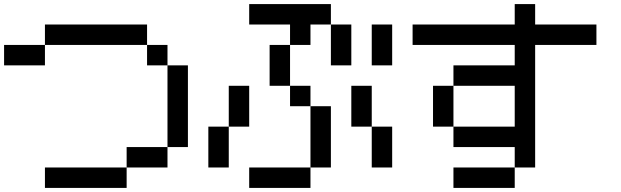

<svg xmlns="http://www.w3.org/2000/svg" viewBox="-20 -920 3040 940"><path d="M800 -200V-100H600V-200ZM0 -600V-700H200V-600ZM800 -700V-600H700V-700ZM800 -600H900V-200H800ZM200 0V-100H600V0ZM200 -700V-800H700V-700Z M1000 -100V-300H1100V-100ZM1900 -100H1800V-300H1900ZM1900 -600H1800V-800H1900ZM1200 0V-100H1500V0ZM1200 -300H1100V-500H1200ZM1200 -800V-900H1600V-800H1500V-700H1400V-800ZM1400 -500H1500V-400H1400ZM1400 -700V-500H1300V-700ZM1600 -100H1500V-400H1600ZM1600 -600V-800H1700V-600ZM1800 -300H1700V-500H1800Z M2000 -700V-800H2500V-900H2600V-800H2900V-700H2600V-100H2500V-200H2200V-300H2500V-500H2200V-600H2500V-700ZM2200 0V-100H2500V0ZM2200 -500V-300H2100V-500Z"/></svg>

Font: Galmuri9 Regular
Style: Regular
Weight: 400
Designer: Lee Minseo (quiple)
Version: Version 2.399;hotconv 1.1.1;makeotfexe 2.6.0 DEVELOPMENT